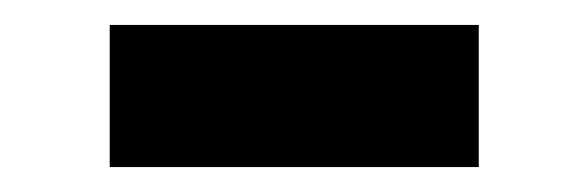

<svg xmlns="http://www.w3.org/2000/svg" viewBox="-20 -332 472 154"><path d="M68 -198H364V-312H68Z"/></svg>

Font: Meta Space
Style: Bold
Weight: 700
Designer: Meta Pool / Florian Karsten
Foundry: Meta Pool / Florian Karsten
Version: Version 2.000;Glyphs 3.1.1 (3137)